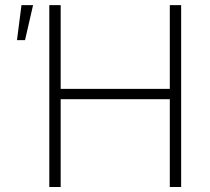

<svg xmlns="http://www.w3.org/2000/svg" viewBox="-20 -748 840 768"><path d="M177.2 0V-727.5H222.7V-392.6H659.2V-727.5H704.6V0H659.2V-351.1H222.7V0ZM47.9 -587.4 65.9 -727.5H112.3L80.1 -587.4Z"/></svg>

Font: Inter 20pt ExtraLight
Style: Regular
Weight: 250
Version: Version 4.001;git-66647c0bb